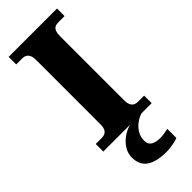

<svg xmlns="http://www.w3.org/2000/svg" viewBox="-305 -749 1024 1024"><g transform="rotate(-45 207.0 -237.0)"><path d="M25 0V-57H72Q84 -57 94.5 -62Q105 -67 111 -79.5Q117 -92 117 -113V-598Q117 -621 110.5 -634Q104 -647 94 -652Q84 -657 72 -657H25V-714H390V-657H341Q328 -657 318 -652Q308 -647 302.5 -634Q297 -621 297 -598V-114Q297 -93 303 -80.5Q309 -68 319 -62.5Q329 -57 341 -57H390V0ZM264 240Q188 240 149 213.5Q110 187 110 130Q110 99 127 72Q144 45 171 26Q198 7 228 0H313Q292 6 270.5 21.5Q249 37 234.5 60Q220 83 220 115Q220 141 239.5 152.5Q259 164 289 164Q303 164 318.5 162Q334 160 352 156V224Q342 229 325 232.5Q308 236 291.5 238Q275 240 264 240Z"/></g></svg>

Font: Noto Serif Tibetan ExtraBold
Style: Regular
Weight: 800
Version: Version 2.103